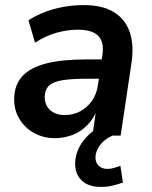

<svg xmlns="http://www.w3.org/2000/svg" viewBox="-20 -534 598 756"><path d="M196 10Q149 10 112 -11.5Q75 -33 54.5 -69Q34 -105 36 -150Q38 -202 69 -235Q100 -268 161.5 -284Q223 -300 318 -300H394L383 -224H321Q264 -224 228 -218.5Q192 -213 175 -198.5Q158 -184 156 -154Q156 -119 178 -100Q200 -81 235 -81Q268 -81 295.5 -95.5Q323 -110 342 -137Q361 -164 366 -201L383 -316Q391 -367 367.5 -392Q344 -417 287 -417Q246 -417 204 -405.5Q162 -394 118 -366L92 -454Q121 -473 156 -486.5Q191 -500 230.5 -507Q270 -514 309 -514Q383 -514 428 -486.5Q473 -459 490.5 -408.5Q508 -358 498 -288L455 0H344L359 -105H364Q349 -67 323.5 -41Q298 -15 265 -2.5Q232 10 196 10ZM377 202Q327 202 300.5 175.5Q274 149 276 104Q279 57 310.5 17.5Q342 -22 390 -43L423 0Q402 9 387.5 22.5Q373 36 365 51.5Q357 67 356 83Q355 105 368 118Q381 131 402 131Q416 131 428 127.5Q440 124 454 119L464 185Q443 192 422.5 197Q402 202 377 202Z"/></svg>

Font: Nunitoga
Style: Bold Italic
Weight: 700
Italic angle: -9°
Designer: Vernon Adams
Foundry: Vernon Adams
Version: Version 1.0